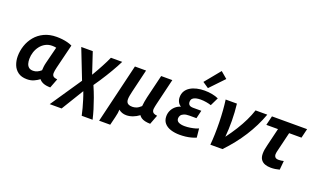

<svg xmlns="http://www.w3.org/2000/svg" viewBox="-95 -1365 3496 2110"><g transform="rotate(20 1653.0 -310.0)"><path d="M224 13.8Q159 13.8 119.2 -15.5Q79.5 -44.8 61.6 -91.1Q43.8 -137.5 43.8 -189.8Q43.8 -253.2 64.4 -314.8Q85 -376.2 126.2 -426.2Q167.5 -476.2 230 -506.1Q292.5 -536 375.5 -536Q408 -536 440 -532.4Q472 -528.8 502.2 -521.1Q532.5 -513.5 558 -501L488.8 -219Q484.2 -198.5 481 -181.5Q477.8 -164.5 477.8 -151.2Q477.8 -125.5 491.8 -113.8Q505.8 -102 538.8 -98.8L497 10.5Q446.2 10 414.6 -2.8Q383 -15.5 366 -38.2Q342.5 -20 306.8 -3.1Q271 13.8 224 13.8ZM255.8 -96.8Q281.2 -96.8 303.6 -106.9Q326 -117 348 -136.2Q348.5 -155.5 351.4 -179.4Q354.2 -203.2 360.2 -226.2L409.5 -422Q399 -424.8 385.5 -425.9Q372 -427 361.2 -427Q317.8 -427 282.9 -407.9Q248 -388.8 223.6 -356.9Q199.2 -325 186.5 -285.8Q173.8 -246.5 173.8 -205.5Q173.8 -176 180.9 -151.5Q188 -127 205.9 -111.9Q223.8 -96.8 255.8 -96.8Z M554.5 185 800.5 -178 665.2 -524H799.8L881.8 -278Q903 -313.5 921.5 -346.8Q940 -380 956.6 -411Q973.2 -442 987.1 -470.2Q1001 -498.5 1012.2 -524H1144.2Q1129.8 -494.8 1112.5 -462.8Q1095.2 -430.8 1075.2 -396.8Q1055.2 -362.8 1032.9 -326.6Q1010.5 -290.5 985.8 -252.9Q961 -215.2 934 -176.8Q963.5 -108.8 985.9 -46.9Q1008.2 15 1025.8 72.5Q1043.2 130 1055.8 185H928.5Q920.2 144.5 908.6 101.9Q897 59.2 883.2 14.2Q869.5 -30.8 852.5 -75.2L693.5 185Z M1127 170.2 1292.8 -524H1423.2L1358.8 -254Q1352.8 -227.5 1348.2 -203.9Q1343.8 -180.2 1343.6 -160.8Q1343.5 -141.2 1350.2 -127.2Q1357 -113.2 1373 -105.5Q1389 -97.8 1417.5 -97.8Q1438.2 -97.8 1462.5 -106.4Q1486.8 -115 1516.2 -142.2Q1518.2 -167.5 1523.1 -195.9Q1528 -224.2 1534.2 -251.8L1599.8 -524H1730.2L1657.5 -220.2Q1649.5 -187.8 1646 -161.4Q1642.5 -135 1655.1 -118.9Q1667.8 -102.8 1707 -98.8L1665.5 10.5Q1629.8 9.8 1603.2 3.5Q1576.8 -2.8 1559.5 -14.6Q1542.2 -26.5 1532.8 -42Q1498.5 -16.2 1460.5 -2.1Q1422.5 12 1385.5 12Q1358.5 12 1335.6 3.8Q1312.8 -4.5 1295 -19.8Q1294.2 0.8 1291.2 20.8Q1288.2 40.8 1280.5 72.5L1256.5 170.2Z M2011.2 13.5Q1952.5 13.5 1905.5 -1.4Q1858.5 -16.2 1831 -48Q1803.5 -79.8 1803.5 -128.8Q1803.5 -162.2 1816.6 -192.6Q1829.8 -223 1855.9 -246.9Q1882 -270.8 1919.2 -282.2Q1895.8 -295.8 1882.8 -320.5Q1869.8 -345.2 1869.8 -375.8Q1869.8 -416.8 1888.1 -447.1Q1906.5 -477.5 1939.1 -497.6Q1971.8 -517.8 2014.4 -527.6Q2057 -537.5 2104.8 -537.5Q2151.2 -537.5 2194.2 -529.1Q2237.2 -520.8 2268.2 -506L2221.5 -409.8Q2199 -417.8 2164.8 -423.8Q2130.5 -429.8 2096.8 -429.8Q2068.2 -429.8 2043.6 -424.1Q2019 -418.5 2004.4 -404.4Q1989.8 -390.2 1989.8 -364.8Q1989.8 -342 2003.5 -329.1Q2017.2 -316.2 2051.5 -316.2H2145L2122.5 -221.5H2039Q2001 -221.5 1977.4 -211.6Q1953.8 -201.8 1943.4 -185.9Q1933 -170 1933 -151Q1933 -120.8 1959.8 -107.6Q1986.5 -94.5 2029.5 -94.5Q2061.2 -94.5 2093.6 -99.6Q2126 -104.8 2151.9 -112.2Q2177.8 -119.8 2188.2 -126L2198.8 -21.5Q2173.5 -10.8 2142.6 -2.5Q2111.8 5.8 2078.2 9.6Q2044.8 13.5 2011.2 13.5ZM2127.8 -575 2058 -622.2 2206.5 -803.5 2283.5 -738.2Z M2365.5 0Q2371 -56.8 2373 -124.5Q2375 -192.2 2373.5 -263Q2372 -333.8 2367 -400.9Q2362 -468 2354 -524H2485.8Q2497 -428.5 2498 -327.6Q2499 -226.8 2490.5 -138.2Q2541.5 -206.8 2582.4 -272.2Q2623.2 -337.8 2653.6 -400.8Q2684 -463.8 2703.5 -524H2840.8Q2815.2 -453.2 2781.1 -384.6Q2747 -316 2705.2 -250.5Q2663.5 -185 2613.9 -122.4Q2564.2 -59.8 2507.2 0Z M3075.2 11Q3037 11 3006.4 -0.1Q2975.8 -11.2 2958 -36.8Q2940.2 -62.2 2940.2 -105.5Q2940.2 -128 2944.2 -153.9Q2948.2 -179.8 2956 -208.8L3005.5 -415.2H2869.2L2895.5 -524H3306.5L3280.2 -415.2H3136L3082.8 -194Q3080.2 -183.8 3077.5 -171.6Q3074.8 -159.5 3074.8 -147.5Q3074.8 -125.5 3086.8 -112.6Q3098.8 -99.8 3127.8 -99.8Q3141.8 -99.8 3156.4 -101.9Q3171 -104 3185.5 -107.5L3175.8 -2.8Q3151.5 3.8 3126.1 7.4Q3100.8 11 3075.2 11Z"/></g></svg>

Font: Ubuntu Sans
Style: Italic
Weight: 400
Italic angle: -13.5°
Designer: Dalton Maag Ltd
Foundry: Dalton Maag Ltd
Version: Version 1.006